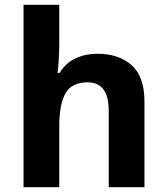

<svg xmlns="http://www.w3.org/2000/svg" viewBox="-20 -780 697 800"><path d="M227 -605Q227 -565 224.5 -528Q222 -491 220 -476H228Q254 -518 295 -537Q336 -556 386 -556Q475 -556 528.5 -508.5Q582 -461 582 -356V0H433V-319Q433 -437 345 -437Q278 -437 252.5 -390.5Q227 -344 227 -257V0H78V-760H227Z"/></svg>

Font: Noto Sans Sinhala
Style: Bold
Weight: 700
Designer: Jelle Bosma - Monotype Design Team
Foundry: Monotype Imaging Inc.
Version: Version 2.006; ttfautohint (v1.8.4.7-5d5b)